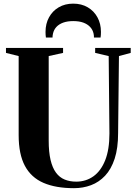

<svg xmlns="http://www.w3.org/2000/svg" viewBox="-20 -1000 729 1029"><path d="M376.5 8.5Q279 8.5 213 -20Q147 -48.5 113.5 -111Q80 -173.5 80 -275.5V-699.5L12 -716.5V-743H318V-716.5L241 -699.5V-247Q241 -185 251 -142.8Q261 -100.5 280 -74.8Q299 -49 326.5 -37.8Q354 -26.5 388.5 -26.5Q440.5 -26.5 480.8 -55.2Q521 -84 543.8 -141.2Q566.5 -198.5 566.5 -284.5L562.5 -699.5L490 -716.5V-743H680.5V-716.5L617.5 -699.5L613 -287Q613 -206 594.5 -149.5Q576 -93 543.2 -58.2Q510.5 -23.5 467.8 -7.5Q425 8.5 376.5 8.5ZM372.5 -980.5Q416.5 -980.5 450 -961Q483.5 -941.5 502.2 -907.2Q521 -873 521 -829Q521 -819.5 520.5 -813Q520 -806.5 519 -799H483.5Q483.5 -803.5 483.2 -808.8Q483 -814 481.5 -820Q477 -840.5 463 -855.5Q449 -870.5 426.5 -878.8Q404 -887 372.5 -887Q341.5 -887 318.8 -878.8Q296 -870.5 282.2 -855.5Q268.5 -840.5 264 -820Q262.5 -814 262 -808.8Q261.5 -803.5 261.5 -799H226Q225 -806.5 224.5 -813Q224 -819.5 224 -829Q224 -873 242.8 -907.2Q261.5 -941.5 295 -961Q328.5 -980.5 372.5 -980.5Z"/></svg>

Font: Merriweather 120pt
Style: Bold
Weight: 700
Designer: Eben Sorkin
Foundry: Eben Sorkin
Version: Version 2.100